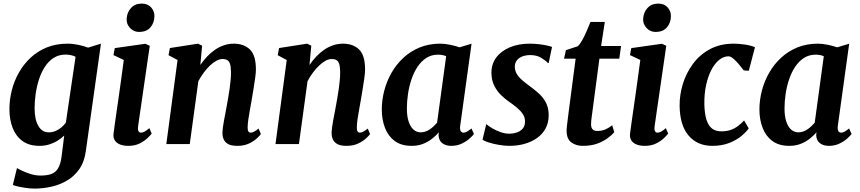

<svg xmlns="http://www.w3.org/2000/svg" viewBox="-20 -815 4862 1086"><path d="M465.7 38Q457.7 99.9 428.7 141.4Q399.7 182.9 358.1 206.9Q316.5 231 269.2 241.3Q221.9 251.7 176.4 251.7Q153.5 251.7 128.5 248.2Q103.5 244.8 82.9 240.1Q62.2 235.4 52.6 231L76 135.6Q83.3 140.6 104.5 150.6Q125.7 160.7 153.7 169.4Q181.7 178 209.5 178Q245.9 178 270.3 169.2Q294.7 160.3 308.8 136.6Q322.9 113 328.5 69.1L343.2 -48.1Q327.3 -33.1 306.4 -19.9Q285.6 -6.6 259.7 1.7Q233.8 10 203.3 10Q143.9 10 106.3 -18Q68.7 -46.1 51 -93Q33.3 -140 33.3 -197.3Q33.3 -250.8 46.7 -304.2Q60.2 -357.6 87.1 -404.9Q113.9 -452.2 153.6 -489.1Q193.2 -525.9 245.3 -547Q297.5 -568 362.3 -568Q392.7 -568 424.9 -561Q457.2 -554.1 478.2 -545.6L551 -568ZM407.4 -494Q395.7 -500 380.9 -503.1Q366.1 -506.2 351 -506.2Q312.4 -506.2 283.3 -487.4Q254.2 -468.7 233.6 -436.8Q213.1 -404.9 200.4 -365.5Q187.7 -326.1 181.7 -284Q175.7 -242 175.7 -203.3Q175.7 -171.1 181 -145.8Q186.4 -120.5 196.8 -102.7Q207.1 -85 221.9 -75.7Q236.7 -66.4 255.4 -66.4Q276.1 -66.4 294.3 -74.1Q312.5 -81.8 327.3 -94.5Q342 -107.1 352.5 -121.2Z M706.2 10Q677.1 10 657.4 1.6Q637.7 -6.8 628.7 -22.2Q619.6 -37.5 622.2 -58.6Q624.7 -80.8 629.4 -113.3Q634.1 -145.8 639.9 -186.5Q645.7 -227.2 652.5 -274.1Q659.3 -321.1 666.2 -372.1Q673.1 -423.1 680.2 -475.8L621.8 -503.4L629.2 -542.9L802.3 -567.4L827.1 -556L761.1 -101.1Q758.5 -83.1 763 -73.9Q767.5 -64.6 777.4 -64.6Q786.6 -64.6 797.3 -70.3Q807.9 -75.9 824.9 -90.2L837.9 -59.4Q832.7 -52.1 816 -35.4Q799.2 -18.8 771.6 -4.4Q744 10 706.2 10ZM766 -634.4Q736.7 -634.4 715.8 -656.4Q694.9 -678.3 696.3 -707.9Q698.1 -744.5 720.8 -769.6Q743.5 -794.7 782 -794.7Q815.1 -794.7 834.5 -773.5Q853.8 -752.2 853.4 -724.3Q853.1 -686.3 831.1 -660.4Q809 -634.4 766 -634.4Z M1113.1 -447.4Q1130.8 -473.4 1151.6 -495.4Q1172.4 -517.4 1196.4 -533.7Q1220.3 -550.1 1247.1 -559Q1273.8 -568 1303.1 -568Q1358.5 -568 1393 -535.6Q1427.5 -503.2 1427.5 -421.2Q1427.5 -403.9 1423.2 -372.9Q1418.9 -341.9 1413.3 -308Q1407.7 -274 1403.1 -247Q1398.9 -222 1393.7 -194.2Q1388.5 -166.4 1384.7 -140.2Q1380.9 -114 1380.7 -94.2Q1380.5 -76.6 1385.6 -70.6Q1390.6 -64.6 1397.1 -64.6Q1406.1 -64.6 1416.2 -69.8Q1426.4 -74.9 1442.6 -87.7L1455.7 -56.6Q1451.3 -49.7 1434.3 -33.6Q1417.3 -17.4 1389.3 -3.7Q1361.3 10 1322.7 10Q1287.6 10 1269.3 -0.8Q1251 -11.6 1244.4 -28.8Q1237.8 -46 1238.1 -65.2Q1238.4 -78 1240.8 -95.5Q1243.1 -113.1 1247 -133.8Q1250.9 -154.4 1255.1 -176.1Q1259.2 -197.7 1262.9 -217.9Q1266.5 -238.3 1270.7 -262.3Q1274.9 -286.2 1278.5 -311.5Q1282 -336.8 1284.4 -361.4Q1286.8 -385.9 1286.5 -407.7Q1286.1 -436.9 1281.2 -452.7Q1276.3 -468.6 1265.9 -474.9Q1255.5 -481.2 1238.7 -481.2Q1222 -481.2 1203.6 -471.2Q1185.2 -461.2 1167.1 -443.8Q1149 -426.5 1132.2 -403.8Q1115.4 -381.2 1101.9 -355.7L1053.3 0H920.7L984.3 -475.5L933.3 -502.8L941 -543.3L1099.8 -568L1123.2 -556.6Z M1730.6 -447.4Q1748.3 -473.4 1769.1 -495.4Q1789.9 -517.4 1813.9 -533.7Q1837.8 -550.1 1864.6 -559Q1891.3 -568 1920.6 -568Q1976 -568 2010.5 -535.6Q2045 -503.2 2045 -421.2Q2045 -403.9 2040.7 -372.9Q2036.4 -341.9 2030.8 -308Q2025.2 -274 2020.6 -247Q2016.4 -222 2011.2 -194.2Q2006 -166.4 2002.2 -140.2Q1998.4 -114 1998.2 -94.2Q1998 -76.6 2003.1 -70.6Q2008.1 -64.6 2014.6 -64.6Q2023.6 -64.6 2033.7 -69.8Q2043.9 -74.9 2060.1 -87.7L2073.2 -56.6Q2068.8 -49.7 2051.8 -33.6Q2034.8 -17.4 2006.8 -3.7Q1978.8 10 1940.2 10Q1905.1 10 1886.8 -0.8Q1868.5 -11.6 1861.9 -28.8Q1855.3 -46 1855.6 -65.2Q1855.9 -78 1858.3 -95.5Q1860.6 -113.1 1864.5 -133.8Q1868.4 -154.4 1872.6 -176.1Q1876.7 -197.7 1880.4 -217.9Q1884 -238.3 1888.2 -262.3Q1892.4 -286.2 1896 -311.5Q1899.5 -336.8 1901.9 -361.4Q1904.3 -385.9 1904 -407.7Q1903.6 -436.9 1898.7 -452.7Q1893.8 -468.6 1883.4 -474.9Q1873 -481.2 1856.2 -481.2Q1839.5 -481.2 1821.1 -471.2Q1802.7 -461.2 1784.6 -443.8Q1766.5 -426.5 1749.7 -403.8Q1732.9 -381.2 1719.4 -355.7L1670.8 0H1538.2L1601.8 -475.5L1550.8 -502.8L1558.5 -543.3L1717.3 -568L1740.7 -556.6Z M2582.9 -103.1Q2580.2 -81.8 2586.1 -73.2Q2592 -64.6 2601.9 -64.6Q2609.8 -64.6 2620.2 -69.9Q2630.5 -75.2 2646.7 -88.4L2660.7 -57.5Q2655.7 -49.7 2638.3 -33.4Q2620.9 -17.1 2593.8 -3.6Q2566.7 10 2532.1 10Q2501.9 10 2482 -4.8Q2462.1 -19.6 2460.5 -50.7L2462.3 -66.7Q2446 -47.8 2423.7 -30.2Q2401.4 -12.5 2372.8 -1.3Q2344.2 10 2308.1 10Q2249.8 10 2212.4 -17.8Q2175 -45.6 2157.3 -92.4Q2139.5 -139.1 2139.5 -195.4Q2139.5 -249.6 2153.7 -303.2Q2167.8 -356.9 2195.2 -404.5Q2222.7 -452.2 2262.8 -489.1Q2302.9 -525.9 2354.9 -547Q2407 -568 2470 -568Q2496.5 -568 2527.2 -561.5Q2557.8 -555.1 2579.2 -547.3L2647.2 -567.7ZM2503.6 -497Q2493.1 -501.7 2481.4 -503.8Q2469.7 -505.8 2457.6 -505.8Q2420.6 -505.8 2391.9 -487.6Q2363.3 -469.3 2342.3 -438.2Q2321.4 -407 2307.9 -367.4Q2294.3 -327.8 2287.9 -285Q2281.4 -242.2 2281.4 -201.1Q2281.4 -158.3 2291.2 -128.1Q2301 -97.9 2318.6 -82.2Q2336.3 -66.5 2359.9 -66.5Q2374.7 -66.5 2387.8 -71.4Q2400.9 -76.2 2412.4 -84.2Q2424 -92.1 2433.9 -101.7Q2443.9 -111.2 2452.2 -120.7Z M3083.5 -458.6H3078.8Q3068.8 -471.1 3042.3 -487.3Q3015.9 -503.5 2979.9 -503.5Q2956.2 -503.5 2936.5 -496.5Q2916.7 -489.4 2904.7 -475.3Q2892.7 -461.3 2892 -439.4Q2891.6 -417.3 2902.1 -398.6Q2912.6 -379.9 2932.4 -362.5Q2952.3 -345.2 2979 -325.7Q3005.7 -306.3 3029.6 -284.5Q3053.4 -262.7 3068.5 -233.5Q3083.5 -204.2 3083.5 -163.1Q3083.5 -119.9 3065.5 -87.6Q3047.6 -55.2 3016.5 -33.5Q2985.4 -11.9 2945.6 -0.9Q2905.9 10 2861.9 10Q2833.4 10 2801.6 4.4Q2769.7 -1.1 2744.3 -9.2Q2718.8 -17.2 2709.3 -25.3L2730.3 -112.1H2732.1Q2742.7 -102.1 2763.8 -89.6Q2785 -77.2 2810.8 -67.9Q2836.7 -58.7 2861.2 -58.7Q2881.9 -58.7 2902.3 -65.3Q2922.6 -71.9 2936.2 -87.1Q2949.7 -102.3 2949.7 -128Q2949.7 -150.6 2937.4 -169.4Q2925.1 -188.1 2904.5 -205.5Q2884 -222.9 2858.4 -240.3Q2836.5 -255.4 2813.7 -277.6Q2790.8 -299.8 2775.2 -331Q2759.7 -362.3 2759.7 -404.4Q2759.7 -453.5 2787.4 -490.3Q2815.1 -527.1 2864 -547.5Q2912.9 -568 2976 -568Q3002.7 -568 3028.7 -564.9Q3054.7 -561.9 3074.5 -557.5Q3094.2 -553.1 3102.4 -549.4Z M3330.8 -183.7Q3328.7 -167.4 3327 -155.2Q3325.3 -142.9 3324.2 -132.6Q3323.1 -122.3 3323.1 -111.8Q3323.1 -93.4 3331.7 -83.8Q3340.4 -74.2 3357.7 -74.2Q3384.1 -74.2 3404.8 -83.2Q3425.4 -92.3 3442.6 -106.6L3454.6 -67Q3441.6 -52 3418 -34.1Q3394.4 -16.1 3359.3 -3Q3324.2 10 3275.8 10Q3238.8 10 3211.9 -9.2Q3184.9 -28.4 3184.9 -76.4Q3184.9 -80.1 3185.2 -85.8Q3185.4 -91.5 3186.7 -102.1Q3188 -112.8 3190.1 -130.6Q3192.2 -148.4 3195.8 -176.3L3235.9 -483.1H3170.3L3180.8 -531.3L3247.9 -553.3Q3260.8 -565.1 3273.9 -589Q3287 -612.9 3298.9 -640.4Q3310.8 -668 3319.8 -691H3400.9L3380.1 -555H3492.9L3482.9 -483.1H3370.4Z M3627.7 10Q3598.6 10 3578.9 1.6Q3559.2 -6.8 3550.2 -22.2Q3541.1 -37.5 3543.7 -58.6Q3546.2 -80.8 3550.9 -113.3Q3555.6 -145.8 3561.4 -186.5Q3567.2 -227.2 3574 -274.1Q3580.8 -321.1 3587.7 -372.1Q3594.6 -423.1 3601.7 -475.8L3543.3 -503.4L3550.7 -542.9L3723.8 -567.4L3748.6 -556L3682.6 -101.1Q3680 -83.1 3684.5 -73.9Q3689 -64.6 3698.9 -64.6Q3708.1 -64.6 3718.8 -70.3Q3729.4 -75.9 3746.4 -90.2L3759.4 -59.4Q3754.2 -52.1 3737.5 -35.4Q3720.7 -18.8 3693.1 -4.4Q3665.5 10 3627.7 10ZM3687.5 -634.4Q3658.2 -634.4 3637.3 -656.4Q3616.4 -678.3 3617.8 -707.9Q3619.6 -744.5 3642.3 -769.6Q3665 -794.7 3703.5 -794.7Q3736.6 -794.7 3756 -773.5Q3775.3 -752.2 3774.9 -724.3Q3774.6 -686.3 3752.6 -660.4Q3730.5 -634.4 3687.5 -634.4Z M4009.1 10Q3924.4 10 3874.8 -48.3Q3825.2 -106.6 3824.1 -216.9Q3823.4 -277.5 3842.1 -339.2Q3860.7 -400.9 3898.8 -452.8Q3936.8 -504.8 3994.7 -536.4Q4052.7 -568 4130.2 -568Q4159.2 -568 4193.1 -563Q4227.1 -558 4250.2 -547.7L4215.5 -414.7L4186.9 -416.8Q4175.3 -432.2 4159.7 -450.8Q4144.2 -469.5 4128.4 -483Q4112.7 -496.5 4100.4 -496.5Q4073.6 -496.5 4048.6 -476.9Q4023.6 -457.2 4004.3 -420.8Q3985.1 -384.4 3974 -334.4Q3963 -284.3 3964 -223.8Q3965.3 -170.5 3976.2 -137Q3987.1 -103.4 4007.7 -87.7Q4028.4 -72.1 4059.4 -72.1Q4090.5 -72.1 4113.6 -80.3Q4136.8 -88.6 4154.9 -102.6Q4173.1 -116.5 4188.7 -133.8L4215 -88.9Q4202.3 -69.9 4174.6 -46.6Q4147 -23.3 4105.6 -6.7Q4064.1 10 4009.1 10Z M4718.9 -103.1Q4716.2 -81.8 4722.1 -73.2Q4728 -64.6 4737.9 -64.6Q4745.8 -64.6 4756.2 -69.9Q4766.5 -75.2 4782.7 -88.4L4796.7 -57.5Q4791.7 -49.7 4774.3 -33.4Q4756.9 -17.1 4729.8 -3.6Q4702.7 10 4668.1 10Q4637.9 10 4618 -4.8Q4598.1 -19.6 4596.5 -50.7L4598.3 -66.7Q4582 -47.8 4559.7 -30.2Q4537.4 -12.5 4508.8 -1.3Q4480.2 10 4444.1 10Q4385.8 10 4348.4 -17.8Q4311 -45.6 4293.3 -92.4Q4275.5 -139.1 4275.5 -195.4Q4275.5 -249.6 4289.7 -303.2Q4303.8 -356.9 4331.2 -404.5Q4358.7 -452.2 4398.8 -489.1Q4438.9 -525.9 4490.9 -547Q4543 -568 4606 -568Q4632.5 -568 4663.2 -561.5Q4693.8 -555.1 4715.2 -547.3L4783.2 -567.7ZM4639.6 -497Q4629.1 -501.7 4617.4 -503.8Q4605.7 -505.8 4593.6 -505.8Q4556.6 -505.8 4527.9 -487.6Q4499.3 -469.3 4478.3 -438.2Q4457.4 -407 4443.9 -367.4Q4430.3 -327.8 4423.9 -285Q4417.4 -242.2 4417.4 -201.1Q4417.4 -158.3 4427.2 -128.1Q4437 -97.9 4454.6 -82.2Q4472.3 -66.5 4495.9 -66.5Q4510.7 -66.5 4523.8 -71.4Q4536.9 -76.2 4548.4 -84.2Q4560 -92.1 4569.9 -101.7Q4579.9 -111.2 4588.2 -120.7Z"/></svg>

Font: Merriweather Light
Style: Italic
Weight: 300
Italic angle: -7.8°
Designer: Eben Sorkin
Foundry: Eben Sorkin
Version: Version 2.101